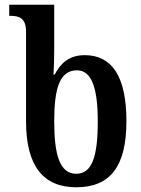

<svg xmlns="http://www.w3.org/2000/svg" viewBox="-20 -780 597 811"><path d="M338 -547C272 -547 236 -513 211 -465H206C208 -496 209 -537 209 -574V-760H19V-713H26C61 -713 90 -703 90 -647V-267C90 -76 165 11 302 11C445 11 514 -76 514 -268C514 -457 453 -547 338 -547ZM302 -46C233 -46 209 -124 209 -268C209 -404 231 -483 305 -483C368 -483 393 -406 393 -267C393 -117 368 -46 302 -46Z"/></svg>

Font: Noto Serif Georgian Condensed SemiBold
Style: Regular
Weight: 600
Width: 3
Designer: Monotype Design Team, Akaki Razmadze
Foundry: Google LLC
Version: Version 2.003